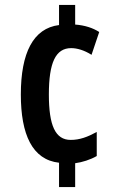

<svg xmlns="http://www.w3.org/2000/svg" viewBox="-20 -744 489 774"><path d="M283 -645V-724H218V-643C114 -630 64 -531 64 -363C64 -202 110 -100 218 -88V10H283V-86C312 -90 344 -100 370 -115V-212C333 -192 302 -180 265 -180C203 -180 177 -238 177 -363C177 -491 204 -550 267 -550C290 -550 319 -542 349 -523L380 -615C355 -631 323 -642 283 -645Z"/></svg>

Font: Noto Sans Sinhala UI ExtraCondensed SemiBold
Style: Regular
Weight: 600
Width: 2
Designer: Jelle Bosma - Monotype Design Team
Foundry: Monotype Imaging Inc.
Version: Version 2.006